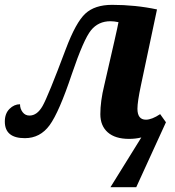

<svg xmlns="http://www.w3.org/2000/svg" viewBox="-20 -566 724 796"><path d="M644 -92.8 668 -59.1 544.9 210H438L565.9 3.9Q542 9.8 515.1 9.8Q457.5 9.8 426.8 -17.3Q396 -44.4 396 -92.8Q396 -146 412.1 -211.9L454.1 -395Q468.3 -457.5 471.2 -474.1Q452.6 -478 438 -478Q387.7 -478 357.2 -440.4Q326.7 -402.8 277.8 -258.8Q225.1 -101.1 185.8 -47.1Q146.5 6.8 83 6.8Q0 6.8 0 -62Q0 -95.2 19.3 -114.5Q38.6 -133.8 63 -133.8Q63 -115.2 73.7 -101.1Q84.5 -86.9 102.1 -86.9Q133.8 -86.9 156.2 -126Q178.7 -165 252.9 -362.8Q294.4 -473.1 333.7 -509.5Q373 -545.9 444.8 -545.9Q541.5 -545.9 630.9 -526.9L564 -210.9Q549.8 -144 549.8 -115.2Q549.8 -69.8 585 -69.8Q609.4 -69.8 644 -92.8Z"/></svg>

Font: Droid Serif
Style: Bold Italic
Weight: 700
Italic angle: -12°
Designer: Monotype Design team
Foundry: Monotype Imaging Inc.
Version: Version 1.03